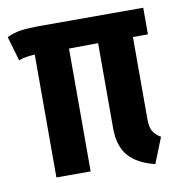

<svg xmlns="http://www.w3.org/2000/svg" viewBox="-66 -592 636 668"><g transform="rotate(-10 251.5 -257.5)"><path d="M430 -435V-145Q430 -117 438 -102.5Q446 -88 466 -76L430 14Q368 -1 337.5 -36Q307 -71 307 -134V-435L204 -434V0H83V-434Q64 -433 52.5 -431Q41 -429 26 -424L1 -510Q23 -521 49 -525Q75 -529 126 -529H483V-435Z"/></g></svg>

Font: Fira Sans Compressed Medium
Style: Regular
Weight: 500
Width: 1
Designer: bBox Type GmbH & Carrois Corporate GbR & Edenspiekermann AG
Foundry: bBox Type GmbH & Carrois Corporate GbR & Edenspiekermann AG
Version: Version 4.301